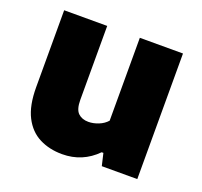

<svg xmlns="http://www.w3.org/2000/svg" viewBox="-102 -663 827 788"><g transform="rotate(20 311.0 -269.0)"><path d="M243.5 9.5Q187.5 9.5 143.8 -12.8Q100 -35 75 -83.8Q50 -132.5 50 -212.5V-548.5H238V-226Q238 -184 254.8 -168Q271.5 -152 299.5 -152Q321 -152 343.5 -161Q366 -170 380.5 -186.5V-548.5H569V0H414L401.5 -53.5H394Q332 9.5 243.5 9.5Z"/></g></svg>

Font: Encode Sans XBd
Style: Regular
Weight: 800
Designer: Multiple Designers
Foundry: Impallari Type
Version: Version 3.002; ttfautohint (v1.8.3) -l 8 -r 50 -G 200 -x 14 